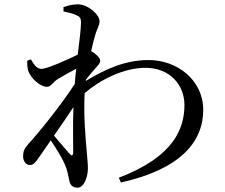

<svg xmlns="http://www.w3.org/2000/svg" viewBox="-20 -818 1040 889"><path d="M303 -105C290 -121 257 -157 230 -190C261 -234 292 -280 320 -322C317 -239 319 -157 319 -113C318 -96 312 -95 303 -105ZM378 -449C392 -468 408 -487 420 -500C434 -515 444 -525 444 -537C444 -550 422 -571 404 -580L402 -581C408 -611 415 -635 419 -649C429 -687 441 -700 441 -719C441 -751 387 -798 340 -798C316 -798 294 -792 274 -785V-765C298 -760 318 -755 331 -749C348 -742 355 -736 355 -714C355 -685 348 -631 340 -565C289 -540 197 -499 172 -499C153 -499 139 -515 123 -543L106 -537C106 -523 106 -508 110 -492C121 -457 165 -416 198 -416C216 -416 225 -437 246 -451C268 -464 301 -483 333 -500C330 -477 328 -453 326 -429C257 -323 153 -196 111 -151C92 -130 87 -116 87 -94C87 -70 102 -53 119 -54C136 -54 147 -70 161 -90C178 -114 196 -140 215 -168C242 -129 271 -80 281 -55C291 -31 295 -11 300 14C304 38 315 51 339 51C369 51 387 2 387 -39C387 -63 384 -82 382 -112C377 -168 366 -282 372 -387C446 -450 553 -504 654 -504C765 -504 834 -426 834 -332C834 -220 782 -91 530 5L540 27C818 -35 921 -163 921 -309C921 -447 801 -540 668 -540C561 -540 469 -499 377 -443Z"/></svg>

Font: Source Han Serif JP Medium
Style: Regular
Weight: 500
Designer: Ryoko NISHIZUKA 西塚涼子 (kana & ideographs); Frank Grießhammer (Latin, Greek & Cyrillic); Wenlong ZHANG 张文龙 (bopomofo); San
Foundry: Adobe Systems Incorporated
Version: Version 1.001;PS 1.001;hotconv 16.6.54;makeotf.lib2.5.65590